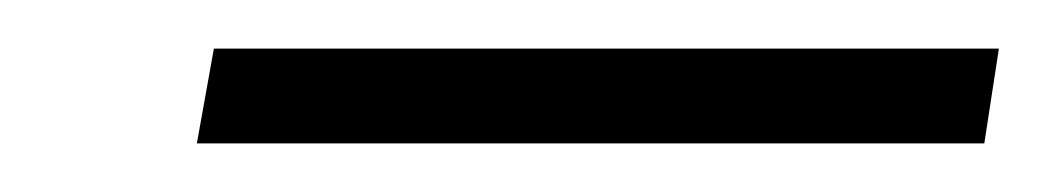

<svg xmlns="http://www.w3.org/2000/svg" viewBox="-20 -652 431 79"><path d="M61 -593 68 -632H391L385 -593Z"/></svg>

Font: DM Sans 20pt ExtraLight
Style: Italic
Weight: 250
Italic angle: -10°
Version: Version 4.004;gftools[0.9.30]